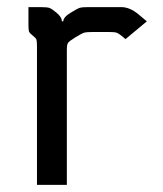

<svg xmlns="http://www.w3.org/2000/svg" viewBox="-20 -520 458 540"><path d="M60 -500H95Q113 -500 119.5 -497.5Q126 -495 138 -485Q154 -472 154 -460H158Q158 -472 180 -485Q198 -496 204.5 -498Q211 -500 229 -500H321Q345 -500 369 -480L393 -460L333 -410L321 -420Q312 -427 307 -428.5Q302 -430 284 -430H241Q223 -430 216.5 -428Q210 -426 192 -415Q174 -404 171 -399Q168 -394 168 -379V0H84V-389Q84 -404 82.5 -408.5Q81 -413 72 -420Q63 -427 61.5 -431.5Q60 -436 60 -451Z"/></svg>

Font: Electrolize
Style: Regular
Weight: 400
Designer: Valery Zaveryaev
Foundry: Cyreal (www.cyreal.org)
Version: Version 1.002